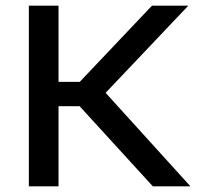

<svg xmlns="http://www.w3.org/2000/svg" viewBox="-20 -659 712 679"><path d="M520.5 0 261.5 -283.5H178.5V-369.5H262L517.5 -639H646L341.5 -318V-344L653.5 0ZM82 0V-639H187V0Z"/></svg>

Font: Anek Gurmukhi Medium SemiExpanded
Style: Regular
Weight: 500
Width: 6
Version: Version 1.003